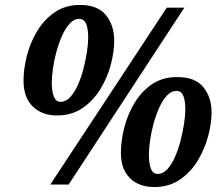

<svg xmlns="http://www.w3.org/2000/svg" viewBox="-20 -745 895 775"><path d="M210 -279Q149 -279 112 -315.5Q75 -352 75 -419Q75 -467 88.5 -520Q102 -573 130 -619.5Q158 -666 201 -695.5Q244 -725 303 -725Q375 -725 408 -683.5Q441 -642 441 -581Q441 -537 427.5 -485Q414 -433 385.5 -386Q357 -339 313.5 -309Q270 -279 210 -279ZM183 0 653 -714H724L257 0ZM225 -334Q246 -334 263.5 -353Q281 -372 294.5 -402.5Q308 -433 317 -468Q326 -503 331 -536.5Q336 -570 336 -593Q336 -628 328 -648Q320 -668 300 -669Q279 -669 261.5 -650Q244 -631 230.5 -600.5Q217 -570 207.5 -535Q198 -500 193.5 -467Q189 -434 189 -411Q189 -376 197.5 -355Q206 -334 225 -334ZM603 10Q541 10 504.5 -26Q468 -62 468 -128Q468 -176 481.5 -229.5Q495 -283 523 -329.5Q551 -376 593.5 -405Q636 -434 695 -434Q768 -434 801 -393Q834 -352 834 -291Q834 -247 820 -195Q806 -143 778 -96.5Q750 -50 706 -20Q662 10 603 10ZM617 -43Q638 -43 655.5 -62Q673 -81 686.5 -112Q700 -143 709 -178Q718 -213 723 -246Q728 -279 728 -303Q728 -338 720 -358Q712 -378 692 -378Q671 -378 653.5 -359Q636 -340 622.5 -310Q609 -280 599.5 -244.5Q590 -209 585.5 -176.5Q581 -144 581 -121Q581 -86 589 -64.5Q597 -43 617 -43Z"/></svg>

Font: Noto Serif SemiCondensed ExtraBold
Style: Italic
Weight: 800
Width: 4
Italic angle: -12°
Designer: Monotype Design Team
Foundry: Monotype Imaging Inc.
Version: Version 2.014; ttfautohint (v1.8.4.7-5d5b)